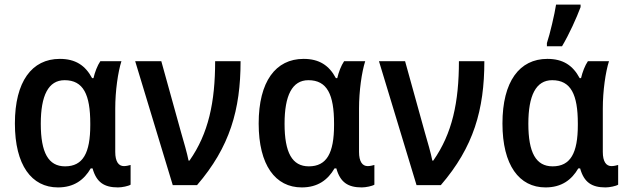

<svg xmlns="http://www.w3.org/2000/svg" viewBox="-20 -808 2733 838"><path d="M233 10C303 10 347 -23 376 -73H384C401 -12 435 10 495 10C513 10 541 4 550 -2V-88C543 -86 531 -83 521 -83C498 -83 483 -102 483 -145V-334C483 -412 495 -494 510 -541H418C405 -522 394 -493 388 -467H382C352 -523 309 -551 241 -551C119 -551 45 -452 45 -269C45 -87 118 10 233 10ZM264 -82C191 -82 158 -142 158 -268C158 -391 191 -458 262 -458C344 -458 374 -395 374 -269V-262C374 -140 342 -82 264 -82Z M570 -541 734 0H840C983 -166 1030 -329 1030 -541H919C919 -362 890 -225 807 -107H803C797 -138 782 -190 770 -231L684 -541Z M1297 10C1367 10 1411 -23 1440 -73H1448C1465 -12 1499 10 1559 10C1577 10 1605 4 1614 -2V-88C1607 -86 1595 -83 1585 -83C1562 -83 1547 -102 1547 -145V-334C1547 -412 1559 -494 1574 -541H1482C1469 -522 1458 -493 1452 -467H1446C1416 -523 1373 -551 1305 -551C1183 -551 1109 -452 1109 -269C1109 -87 1182 10 1297 10ZM1328 -82C1255 -82 1222 -142 1222 -268C1222 -391 1255 -458 1326 -458C1408 -458 1438 -395 1438 -269V-262C1438 -140 1406 -82 1328 -82Z M1634 -541 1798 0H1904C2047 -166 2094 -329 2094 -541H1983C1983 -362 1954 -225 1871 -107H1867C1861 -138 1846 -190 1834 -231L1748 -541Z M2367 -606H2433C2465 -660 2496 -729 2514 -777V-788H2407C2401 -748 2380 -658 2367 -620ZM2361 10C2431 10 2475 -23 2504 -73H2512C2529 -12 2563 10 2623 10C2641 10 2669 4 2678 -2V-88C2671 -86 2659 -83 2649 -83C2626 -83 2611 -102 2611 -145V-334C2611 -412 2623 -494 2638 -541H2546C2533 -522 2522 -493 2516 -467H2510C2480 -523 2437 -551 2369 -551C2247 -551 2173 -452 2173 -269C2173 -87 2246 10 2361 10ZM2392 -82C2319 -82 2286 -142 2286 -268C2286 -391 2319 -458 2390 -458C2472 -458 2502 -395 2502 -269V-262C2502 -140 2470 -82 2392 -82Z"/></svg>

Font: Noto Sans UI SemiCondensed Medium
Style: Regular
Weight: 500
Width: 4
Designer: Monotype Design Team
Foundry: Monotype Imaging Inc.
Version: Version 1.901